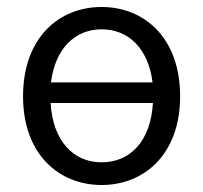

<svg xmlns="http://www.w3.org/2000/svg" viewBox="-20 -518 582 550"><path d="M271 12C392 12 496 -75 496 -242C496 -411 392 -498 271 -498C150 -498 46 -411 46 -242C46 -75 150 12 271 12ZM271 -434C349 -434 405 -378 417 -282H126C138 -378 194 -434 271 -434ZM271 -53C189 -53 131 -116 125 -223H418C412 -115 354 -53 271 -53Z"/></svg>

Font: Giro Sans Regular
Style: Regular
Weight: 400
Designer: Paul D. Hunt
Foundry: Adobe Systems Incorporated
Version: Version 1.000;PS 1.0;hotconv 1.0.88;makeotf.lib2.5.647800